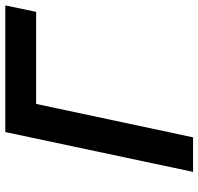

<svg xmlns="http://www.w3.org/2000/svg" viewBox="-32 -719 751 727"><g transform="rotate(-90 343.5 -355.5)"><path d="M313.5 -594.2 187 0H56.2L207 -710.9H686.5L662.1 -594.2Z"/></g></svg>

Font: Tuffy
Style: BoldItalic
Weight: 700
Italic angle: -12°
Designer: Thatcher Ulrich, Karoly Barta, Michael Everson
Version: Version 001.271